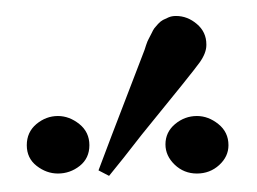

<svg xmlns="http://www.w3.org/2000/svg" viewBox="-20 -720 318 238"><path d="M51.8 -576.2Q65.9 -576.2 78.4 -566.2Q90.8 -556.2 90.8 -540Q90.8 -523.9 78.9 -514.4Q66.9 -504.9 51.8 -504.9Q37.6 -504.9 25.4 -514.4Q13.2 -523.9 13.2 -540Q13.2 -556.2 25.1 -566.2Q37.1 -576.2 51.8 -576.2ZM102.1 -508.8Q106 -520 159.2 -658.2L161.1 -664.1Q163.1 -669.9 164.1 -671.4Q165 -672.9 167.5 -678Q169.9 -683.1 171.4 -685.1Q172.9 -687 176 -690.4Q179.2 -693.8 182.1 -695.3Q185.1 -696.8 189 -698.5Q192.9 -700.2 198.2 -700.2Q212.4 -700.2 224.1 -690.2Q235.8 -680.2 235.8 -665V-664.1Q235.8 -654.3 227.5 -642.6Q219.2 -630.9 155.8 -553.2Q130.9 -521 115.2 -502ZM185.1 -541Q185.1 -556.2 197 -566.2Q209 -576.2 224.1 -576.2Q238.3 -576.2 250.7 -566.2Q263.2 -556.2 263.2 -540Q263.2 -525.9 251.7 -515.4Q240.2 -504.9 224.1 -504.9Q208 -504.9 196.5 -515.9Q185.1 -526.9 185.1 -541Z"/></svg>

Font: CMU Concrete
Style: Roman
Weight: 500
Version: Version 0.7.0